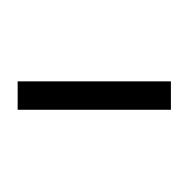

<svg xmlns="http://www.w3.org/2000/svg" viewBox="-18 -832 218 223"><g transform="rotate(90 91.5 -721.0)"><path d="M75 -810H108V-632H75Z"/></g></svg>

Font: Poiret One
Style: Regular
Weight: 400
Designer: Denis Masharov (denis.masharov@gmail.com), Cyreal (Charset Expansion)
Foundry: Denis Masharov
Version: Version 1.101